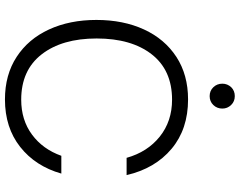

<svg xmlns="http://www.w3.org/2000/svg" viewBox="-114 -824 945 756"><g transform="rotate(90 358.0 -446.5)"><path d="M59 -354Q59 -460 96.5 -541.5Q134 -623 204.5 -669Q275 -715 372 -715Q489 -715 566.5 -650Q644 -585 670 -473H602Q579 -555 518.5 -603.5Q458 -652 373 -652Q257 -652 194.5 -572Q132 -492 132 -355Q132 -219 194.5 -138.5Q257 -58 373 -58Q453 -58 510.5 -100.5Q568 -143 594 -216H664Q635 -114 559 -54Q483 6 372 6Q275 6 204.5 -40Q134 -86 96.5 -167.5Q59 -249 59 -354ZM324 -885Q338 -899 359 -899Q380 -899 394 -884.5Q408 -870 408 -850Q408 -829 394 -814.5Q380 -800 359 -800Q338 -800 324 -814.5Q310 -829 310 -850Q310 -870 324 -885Z"/></g></svg>

Font: Lopes Sans Light
Style: Regular
Weight: 300
Designer: Gabriel Lam, Diego Maldonado
Foundry: TypeRant, Foresti Design
Version: Version 4.000